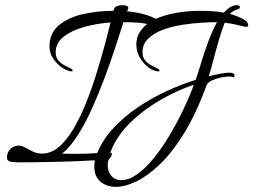

<svg xmlns="http://www.w3.org/2000/svg" viewBox="-20 -621 983 745"><path d="M430 104Q393 104 369.5 83.5Q346 63 346 27Q346 20 346.5 14Q347 8 348 1Q318 3 278 4.5Q238 6 196 7Q154 8 117.5 8.5Q81 9 58 9Q36 9 21.5 6.5Q7 4 7 -10Q7 -30 20.5 -43Q34 -56 52 -56Q64 -56 77.5 -48.5Q91 -41 107.5 -33Q124 -25 143 -25Q178 -25 208 -50.5Q238 -76 264 -119.5Q290 -163 312 -217Q334 -271 352 -328.5Q370 -386 384.5 -439.5Q399 -493 409 -534Q356 -530 307 -516.5Q258 -503 227 -478.5Q196 -454 196 -418Q196 -399 206 -387Q216 -375 229 -368Q242 -361 252 -356.5Q262 -352 262 -347Q262 -344 259 -344Q244 -344 223.5 -357Q203 -370 187.5 -392Q172 -414 172 -441Q172 -492 208 -522.5Q244 -553 301 -566Q358 -579 420 -579L424 -589Q425 -594 435 -597.5Q445 -601 455 -601Q478 -601 478 -589L473 -577Q506 -574 533.5 -567Q561 -560 580 -550L585 -548Q621 -564 666 -571.5Q711 -579 756 -579Q781 -579 804 -577.5Q827 -576 849 -572Q860 -585 873 -593Q886 -601 900 -601Q905 -601 908 -598.5Q911 -596 911 -594Q911 -586 898.5 -583.5Q886 -581 872 -567Q887 -563 903.5 -556.5Q920 -550 931.5 -542Q943 -534 943 -522Q943 -517 935 -517Q928 -517 906 -523Q884 -529 852 -533Q841 -505 830 -468Q819 -431 809.5 -394Q800 -357 790 -325Q814 -331 835 -335Q856 -339 869 -339Q890 -339 890 -328Q890 -321 885 -321Q884 -321 880 -322.5Q876 -324 869 -324Q855 -324 836 -320Q817 -316 801.5 -308.5Q786 -301 782 -291Q742 -182 695.5 -106Q649 -30 601 16Q553 62 509 83Q465 104 430 104ZM265 -24Q317 -24 357 -27Q379 -80 420.5 -124.5Q462 -169 515.5 -205Q569 -241 626.5 -267.5Q684 -294 739 -311Q748 -335 759.5 -374Q771 -413 787 -456.5Q803 -500 822 -535Q800 -535 764.5 -533Q729 -531 689 -525Q649 -519 613.5 -506Q578 -493 555.5 -471.5Q533 -450 533 -418Q533 -399 543 -387Q553 -375 566 -368Q579 -361 589 -356.5Q599 -352 599 -347Q599 -344 595 -344Q578 -344 558 -358Q538 -372 523.5 -396Q509 -420 509 -448Q509 -474 520.5 -493.5Q532 -513 551 -528Q533 -532 509 -533.5Q485 -535 459 -535Q446 -493 427.5 -437Q409 -381 386 -319.5Q363 -258 337 -200Q311 -142 281.5 -96Q252 -50 221 -25Q232 -25 243.5 -24.5Q255 -24 265 -24ZM450 78Q480 78 512.5 55Q545 32 576.5 -7Q608 -46 637 -94.5Q666 -143 690.5 -194Q715 -245 732 -292Q668 -271 601.5 -232.5Q535 -194 483 -142.5Q431 -91 408 -29Q414 -28 414 -24Q414 -15 406 -7Q398 1 398 20Q398 46 412.5 62Q427 78 450 78Z"/></svg>

Font: Allura
Style: Regular
Weight: 400
Designer: Robert E. Leuschke
Foundry: Robert E. Leuschke
Version: Version 1.110